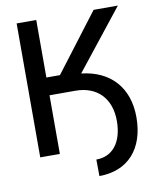

<svg xmlns="http://www.w3.org/2000/svg" viewBox="-95 -801 842 1027"><g transform="rotate(-10 326.5 -287.5)"><path d="M66.4 -727.5V0H172.9V-318.4H313.5C431.6 -318.4 504.4 -243.2 503.9 -120.1C503.4 -5.9 449.2 64 359.9 63.5L360.8 153.3C516.1 153.3 610.4 49.3 610.4 -122.6C610.4 -283.7 516.6 -386.7 359.9 -403.8L616.2 -727.5H484.4L246.6 -415H172.9V-727.5Z"/></g></svg>

Font: Inteeer Medium
Style: Regular
Weight: 500
Designer: Rasmus Andersson
Foundry: rsms
Version: Version 4.001;Glyphs 3.4 (3402)